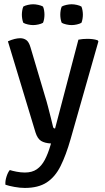

<svg xmlns="http://www.w3.org/2000/svg" viewBox="-20 -684 504 922"><path d="M319 -16Q297 61 271 113.2Q245 165.5 204.5 192Q164 218.5 99 218.5Q76 218.5 48.8 213.5Q21.5 208.5 6 203Q4.5 185.5 11 164.8Q17.5 144 27 132.5Q39 136.5 59.5 140.5Q80 144.5 99.5 144.5Q134 144.5 156.8 128.8Q179.5 113 194.8 84.2Q210 55.5 221.5 16.5L225 5Q195 3.5 177.5 -7.2Q160 -18 150.5 -48L18 -485.5Q34.5 -493 49.8 -496.8Q65 -500.5 77 -500.5Q94 -500.5 106.5 -491.5Q119 -482.5 126.5 -456.5L196 -222.5Q203.5 -199 210.5 -171.8Q217.5 -144.5 224 -119Q230.5 -93.5 235 -74Q237 -67 244.5 -67L356.5 -493.5Q366 -495.5 377.2 -496.5Q388.5 -497.5 399 -497.5Q412 -497.5 424.8 -496Q437.5 -494.5 449 -490.5L452.5 -485ZM85 -613.5Q85 -623 86.8 -633.8Q88.5 -644.5 92 -652.5Q100.5 -657.5 114.2 -660.5Q128 -663.5 139 -663.5Q150.5 -663.5 164.2 -660.5Q178 -657.5 186.5 -652.5Q190 -644.5 191.8 -633.8Q193.5 -623 193.5 -613.5Q193.5 -604 191.8 -593.2Q190 -582.5 186.5 -574.5Q178 -569.5 164.2 -566.5Q150.5 -563.5 139 -563.5Q128 -563.5 114.2 -566.5Q100.5 -569.5 92 -574.5Q88.5 -582.5 86.8 -593.2Q85 -604 85 -613.5ZM269.5 -613.5Q269.5 -623 271.2 -633.8Q273 -644.5 276.5 -652.5Q285 -657.5 298.8 -660.5Q312.5 -663.5 324 -663.5Q335.5 -663.5 349 -660.5Q362.5 -657.5 371 -652.5Q374.5 -644.5 376.2 -633.8Q378 -623 378 -613.5Q378 -604 376.2 -593.2Q374.5 -582.5 371 -574.5Q362.5 -569.5 349 -566.5Q335.5 -563.5 324 -563.5Q312.5 -563.5 298.8 -566.5Q285 -569.5 276.5 -574.5Q273 -582.5 271.2 -593.2Q269.5 -604 269.5 -613.5Z"/></svg>

Font: Signika Negative
Style: Regular
Weight: 400
Designer: Anna Giedry
Foundry: Anna Giedry
Version: Version 2.001